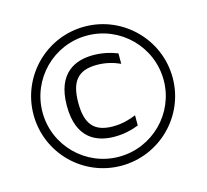

<svg xmlns="http://www.w3.org/2000/svg" viewBox="-99 -787 977 908"><g transform="rotate(-15 389.0 -332.5)"><path d="M398 -182C306 -182 267 -227 267 -332C267 -438 306 -483 398 -483C440 -483 478 -473 511 -458V-509C476 -523 436 -532 392 -532C310 -532 211 -497 211 -332C211 -167 310 -133 392 -133C436 -133 476 -142 511 -156V-206C478 -192 440 -182 398 -182ZM388 -673C200 -673 48 -520 48 -332C48 -144 200 8 388 8C576 8 729 -144 729 -332C729 -520 576 -673 388 -673ZM388 -36C225 -36 92 -169 92 -332C92 -496 225 -629 388 -629C552 -629 685 -496 685 -332C685 -169 552 -36 388 -36Z"/></g></svg>

Font: Maven Pro
Style: Medium
Weight: 500
Designer: Joe Prince
Foundry: Joe Prince
Version: Version 1.003